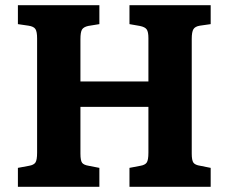

<svg xmlns="http://www.w3.org/2000/svg" viewBox="-20 -720 881 740"><path d="M49 0V-73L92 -81Q110 -84 116.5 -93.5Q123 -103 123 -132V-572Q123 -598 116.5 -608Q110 -618 90 -621L49 -627V-700H363V-627L320 -620Q302 -616 296 -606Q290 -596 290 -569V-406H552V-573Q552 -597 545.5 -606.5Q539 -616 519 -620L479 -627V-700H792V-627L750 -621Q732 -618 725.5 -607.5Q719 -597 719 -570V-128Q719 -102 725.5 -93Q732 -84 752 -81L792 -73V0H479V-73L521 -81Q539 -84 545.5 -93.5Q552 -103 552 -132V-308H290V-128Q290 -101 296.5 -92.5Q303 -84 322 -81L363 -73V0Z"/></svg>

Font: Literata 12pt
Style: Bold
Weight: 700
Designer: Latin by Veronika Burian and Jose Scaglione. Greek by Irene Vlachou. Cyrillic by Vera Evstafieva.
Foundry: TypeTogether
Version: Version 3.002